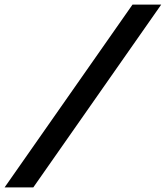

<svg xmlns="http://www.w3.org/2000/svg" viewBox="-30 -719 722 836"><path d="M-10 97 547 -699H672L115 97Z"/></svg>

Font: Azeret Mono Thin Medium
Style: Italic
Weight: 500
Italic angle: -12°
Version: Version 1.002